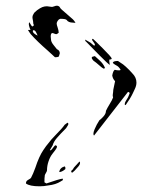

<svg xmlns="http://www.w3.org/2000/svg" viewBox="-20 -618 527 674"><path d="M148 -440Q110 -473 88 -498Q84 -503 78 -513H87Q84 -519 82 -527.5Q80 -536 83 -540Q85 -537 87.5 -532.5Q90 -528 93 -525Q102 -528 97 -534Q97 -540 94 -555V-558Q94 -564 100 -573L110 -582Q121 -590 128.5 -593Q136 -596 145 -596Q148 -596 160 -594Q163 -593 169.5 -595.5Q176 -598 179 -598Q185 -598 189 -594Q192 -588 197 -584L236 -550Q241 -545 245 -538H242L231 -539Q228 -539 222.5 -541Q217 -543 214 -548Q210 -552 192 -552L187 -550Q179 -542 179 -535Q179 -531 182.5 -521Q186 -511 186 -503Q185 -502 182 -500Q179 -498 178 -498Q175 -498 170.5 -500Q166 -502 164 -502Q158 -502 158 -490L159 -480Q159 -471 168 -460Q177 -449 180 -445Q184 -444 187 -440Q190 -436 190 -431L187 -421Q186 -418 180.5 -417.5Q175 -417 173 -417ZM95 -509Q95 -501 112 -493Q108 -503 105 -507.5Q102 -512 97 -512Q95 -510 95 -509ZM279 -479Q279 -477 279.5 -475Q280 -473 282 -472Q298 -455 329 -424Q360 -393 365 -390V-393Q365 -396 364 -400Q363 -404 364 -409Q373 -409 372 -413Q371 -418 341 -448Q311 -478 306 -482Q304 -481 303 -479Q303 -477 308.5 -470Q314 -463 313 -460Q313 -458 311 -458Q309 -458 305.5 -461.5Q302 -465 298 -468ZM305 -419Q302 -418 302 -415Q302 -413 304.5 -409.5Q307 -406 308 -405Q317 -399 328 -389Q339 -379 344 -377Q346 -377 347.5 -378.5Q349 -380 348 -381Q342 -395 329 -406.5Q316 -418 313 -421ZM310 -142Q305 -147 312 -164Q319 -181 329 -196Q334 -199 343 -209Q352 -219 352 -229Q356 -238 364 -251Q374 -267 377 -276Q375 -281 376 -287Q377 -293 377 -294Q377 -302 380 -314Q383 -326 384 -333Q376 -341 374 -353Q377 -370 383 -373Q389 -371 399 -371Q403 -371 403 -374Q402 -376 399.5 -379Q397 -382 395 -384Q393 -386 385.5 -390Q378 -394 376 -398Q378 -404 394 -404L412 -392Q420 -386 434 -372L445 -360Q459 -346 459 -328Q459 -317 453 -305Q447 -293 446 -290Q438 -273 421 -249Q417 -250 418 -253Q419 -256 419 -258Q421 -263 425 -269Q429 -275 431 -280L435 -290Q436 -292 433 -294Q430 -296 429 -295ZM119 36Q134 36 149 33Q176 30 193 19L201 14L200 9Q186 11 143 26L136 22Q136 4 137 1V-1Q137 -4 141 -10.5Q145 -17 145 -20Q145 -36 150.5 -52Q156 -68 164 -78Q168 -83 174 -91Q180 -99 180 -103Q180 -107 174 -108Q172 -107 165 -97.5Q158 -88 155 -91L165 -108Q168 -120 179.5 -133.5Q191 -147 212 -168Q220 -180 220 -182Q220 -187 217 -187Q216 -187 212.5 -184Q209 -181 207 -180Q198 -167 177 -146Q165 -134 161 -129Q137 -100 132 -91Q117 -69 104 -29Q96 -7 89 6Q87 9 82 11.5Q77 14 74 17Q71 20 71 26Q84 36 119 36ZM261 -46Q261 -39 250 -28Q247 -24 242.5 -19.5Q238 -15 234 -12L231 -13Q230 -14 230 -16Q230 -19 232.5 -20.5Q235 -22 236 -24Q238 -29 247 -38Q256 -47 259 -51Q261 -50 261 -46ZM207 -34Q211 -30 209 -24Q197 -14 188 -14Q190 -29 207 -34Z"/></svg>

Font: BM Euljiro oraeorae
Style: Regular
Weight: 400
Designer: Bongjin Kim; Bomjun Kim; Myungsoo Han; Hyesun Chae; Mikyoung Jeong; Wujin Sim; Minjae Kang; Suwha Jang;
Foundry: Sandoll Inc.
Version: Version 1.000;hotconv 1.0.109;makeexe 2.5.65596